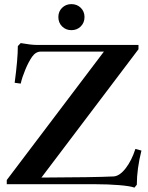

<svg xmlns="http://www.w3.org/2000/svg" viewBox="-20 -877 706 914"><path d="M319.8 -733.4Q293.5 -733.4 275.6 -751.2Q257.8 -769 257.8 -795.9Q257.8 -822.3 275.6 -839.8Q293.5 -857.4 319.8 -857.4Q346.7 -857.4 364.5 -839.8Q382.3 -822.3 382.3 -795.9Q382.3 -769 364.5 -751.2Q346.7 -733.4 319.8 -733.4ZM620.1 16.1Q598.1 8.3 545.7 4.2Q493.2 0 438 0H12.2V-20L474.6 -631.3H173.8Q150.4 -631.3 132.8 -606.9Q115.7 -582 100.6 -545.7Q85.4 -509.3 78.6 -479L49.8 -482.9Q64.9 -595.7 64.9 -657.7L78.6 -671.9Q127.9 -663.1 155.3 -663.1H639.2V-642.6L177.2 -31.7Q432.1 -32.7 520.5 -37.1Q549.3 -38.6 578.1 -75.7Q606.9 -112.8 624.5 -168L653.3 -160.2Q631.3 -72.3 631.3 2.4Z"/></svg>

Font: Elstob 14pt SemiBold
Style: Regular
Weight: 600
Designer: Peter S. Baker
Version: Version 1.015